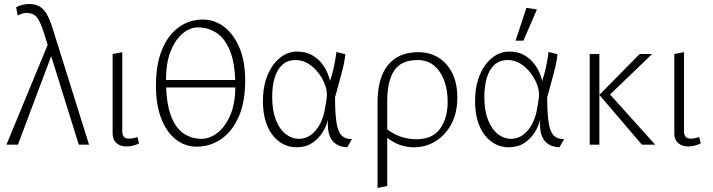

<svg xmlns="http://www.w3.org/2000/svg" viewBox="-20 -718 3538 953"><path d="M371 0 198 -555Q179 -614 161.5 -634Q144 -654 112 -654Q102 -654 90.5 -650.5Q79 -647 68 -641L60 -682Q74 -690 91.5 -694Q109 -698 125 -698Q155 -698 176 -686Q197 -674 212 -648Q227 -622 240 -581L422 0ZM12 0 219 -501 240 -455 69 0Z M608 9Q577 9 558 -8Q539 -25 539 -54V-450L587 -459V-64Q587 -50 594.5 -40Q602 -30 618 -30Q643 -30 662 -38L670 -6Q663 -2 645 3.5Q627 9 608 9Z M955 10Q900 10 854 -25Q808 -60 781 -128Q754 -196 754 -293Q754 -398 784 -471Q814 -544 867 -582.5Q920 -621 988 -621Q1044 -621 1091.5 -585.5Q1139 -550 1168 -482.5Q1197 -415 1197 -317Q1197 -213 1165.5 -140Q1134 -67 1079 -28.5Q1024 10 955 10ZM981 -29Q1020 -29 1058.5 -58Q1097 -87 1122.5 -145Q1148 -203 1148 -289Q1148 -398 1123 -462Q1098 -526 1056 -554Q1014 -582 962 -582Q924 -582 887.5 -552.5Q851 -523 827.5 -465Q804 -407 804 -321Q804 -213 826.5 -149Q849 -85 889 -57Q929 -29 981 -29ZM789 -284V-321H1158V-284Z M1451 13Q1416 13 1386 -2.5Q1356 -18 1333 -47.5Q1310 -77 1297.5 -119.5Q1285 -162 1285 -216Q1285 -274 1299 -319.5Q1313 -365 1337 -397Q1361 -429 1391 -445.5Q1421 -462 1453 -462Q1498 -462 1528.5 -444.5Q1559 -427 1578 -402Q1597 -377 1606.5 -353Q1616 -329 1618 -316Q1629 -348 1636.5 -382.5Q1644 -417 1650 -460L1694 -449Q1690 -408 1677 -360Q1664 -312 1643 -235Q1643 -153 1650.5 -107.5Q1658 -62 1676.5 -44.5Q1695 -27 1727 -28L1704 13Q1691 13 1673.5 8.5Q1656 4 1639.5 -9.5Q1623 -23 1614 -50.5Q1605 -78 1608 -124Q1601 -93 1581 -61Q1561 -29 1529 -8Q1497 13 1451 13ZM1464 -29Q1512 -29 1548 -72Q1584 -115 1595 -190Q1597 -201 1599 -213Q1601 -225 1602 -236Q1605 -263 1594 -294.5Q1583 -326 1561.5 -354.5Q1540 -383 1511 -401.5Q1482 -420 1447 -420Q1408 -420 1382 -397Q1356 -374 1343.5 -332.5Q1331 -291 1331 -237Q1331 -170 1349 -123.5Q1367 -77 1397.5 -53Q1428 -29 1464 -29Z M1854 215V-213Q1854 -286 1875 -341Q1896 -396 1941 -427.5Q1986 -459 2058 -459Q2112 -459 2155.5 -432.5Q2199 -406 2224.5 -355.5Q2250 -305 2250 -234Q2250 -158 2220.5 -102.5Q2191 -47 2142 -17Q2093 13 2035 13Q2008 13 1982.5 6.5Q1957 0 1933.5 -13Q1910 -26 1886 -46V-88Q1928 -54 1966 -40.5Q2004 -27 2047 -27Q2128 -27 2165 -80Q2202 -133 2202 -213Q2202 -271 2185 -317.5Q2168 -364 2135 -392Q2102 -420 2053 -420Q1971 -420 1936.5 -367.5Q1902 -315 1902 -216V205Z M2504 13Q2469 13 2439 -2.5Q2409 -18 2386 -47.5Q2363 -77 2350.5 -119.5Q2338 -162 2338 -216Q2338 -274 2352 -319.5Q2366 -365 2390 -397Q2414 -429 2444 -445.5Q2474 -462 2506 -462Q2551 -462 2581.5 -444.5Q2612 -427 2631 -402Q2650 -377 2659.5 -353Q2669 -329 2671 -316Q2682 -348 2689.5 -382.5Q2697 -417 2703 -460L2747 -449Q2743 -408 2730 -360Q2717 -312 2696 -235Q2696 -153 2703.5 -107.5Q2711 -62 2729.5 -44.5Q2748 -27 2780 -28L2757 13Q2744 13 2726.5 8.5Q2709 4 2692.5 -9.5Q2676 -23 2667 -50.5Q2658 -78 2661 -124Q2654 -93 2634 -61Q2614 -29 2582 -8Q2550 13 2504 13ZM2517 -29Q2565 -29 2601 -72Q2637 -115 2648 -190Q2650 -201 2652 -213Q2654 -225 2655 -236Q2658 -263 2647 -294.5Q2636 -326 2614.5 -354.5Q2593 -383 2564 -401.5Q2535 -420 2500 -420Q2461 -420 2435 -397Q2409 -374 2396.5 -332.5Q2384 -291 2384 -237Q2384 -170 2402 -123.5Q2420 -77 2450.5 -53Q2481 -29 2517 -29ZM2539 -516 2593 -679 2645 -671 2578 -516Z M3166 0 2955 -247 3155 -450H3217L3008 -249L3232 0ZM2907 0V-450H2955V0Z M3396 9Q3365 9 3346 -8Q3327 -25 3327 -54V-450L3375 -459V-64Q3375 -50 3382.5 -40Q3390 -30 3406 -30Q3431 -30 3450 -38L3458 -6Q3451 -2 3433 3.5Q3415 9 3396 9Z"/></svg>

Font: Ancizar Sans Thin
Style: Regular
Weight: 100
Designer: Cesar Puertas, Viviana Monsalve, Julian Moncada, Julian Prieto, Jose Castro, Mariel Hernandez, Felipe Aragon, Sara Alarc
Version: Version 8.100